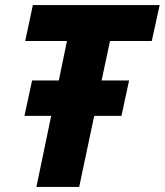

<svg xmlns="http://www.w3.org/2000/svg" viewBox="-20 -734 647 754"><path d="M123 0 181 -279H76L106 -418H211L243 -573H79L109 -714H607L576 -573H412L379 -418H487L457 -279H350L291 0Z"/></svg>

Font: Noto Sans ExtraBold
Style: Italic
Weight: 800
Italic angle: -12°
Designer: Monotype Design Team
Foundry: Monotype Imaging Inc.
Version: Version 2.013; ttfautohint (v1.8.4.7-5d5b)